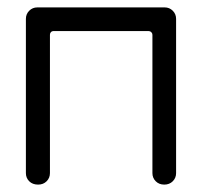

<svg xmlns="http://www.w3.org/2000/svg" viewBox="-20 -499 546 519"><path d="M424 0Q410 0 401 -9Q392 -18 392 -31V-405Q392 -409 389 -412Q386 -415 382 -415H124Q120 -415 117.5 -412Q115 -409 115 -405V-31Q115 -18 106 -9Q97 0 83 0Q68 0 59 -9Q50 -18 50 -31V-448Q50 -461 59 -470Q68 -479 81 -479H425Q438 -479 447 -470Q456 -461 456 -448V-31Q456 -18 447 -9Q438 0 424 0Z"/></svg>

Font: Gardens CM
Style: Regular
Weight: 400
Designer: Created by: Aleksander Shevchuk, 2010. Modifed by: Daren Olsen, 2020.
Foundry: High-Logic / FontCreator v.13.0.0 build 2663 (64-bit)
Version: Version 3.003 Ukrainian, initial release